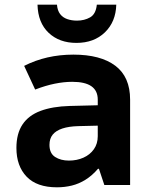

<svg xmlns="http://www.w3.org/2000/svg" viewBox="-20 -789 640 819"><path d="M223 10Q137 10 93.5 -35.5Q50 -81 50 -158Q50 -219 76 -258Q102 -297 153 -316Q204 -335 277 -337L397 -340V-364Q397 -402 370 -421Q343 -440 288 -440Q253 -440 213.5 -432Q174 -424 130 -407L83 -508Q130 -532 182.5 -544Q235 -556 293 -556Q409 -556 472 -508.5Q535 -461 535 -364V0H425L402 -69H398Q373 -40 345 -22.5Q317 -5 286.5 2.5Q256 10 223 10ZM274 -104Q308 -104 336 -116.5Q364 -129 380.5 -152.5Q397 -176 397 -208V-253L314 -251Q274 -250 246.5 -241Q219 -232 205 -215Q191 -198 191 -171Q191 -135 215 -119.5Q239 -104 274 -104ZM306 -606Q233 -606 187.5 -649Q142 -692 140 -769H223Q225 -744 236.5 -729Q248 -714 267 -707.5Q286 -701 308 -701Q340 -701 364.5 -715Q389 -729 393 -769H476Q474 -696 427.5 -651Q381 -606 306 -606Z"/></svg>

Font: Noto Sans Mono
Style: Bold
Weight: 700
Designer: Monotype Design Team
Foundry: Monotype Imaging Inc.
Version: Version 2.014